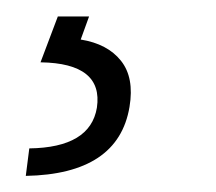

<svg xmlns="http://www.w3.org/2000/svg" viewBox="-20 -23 265 236"><path d="M51.1 -2.8H89.5L79.2 25.6Q112.2 30.9 128.7 51.7Q145.2 72.4 139.2 108.3Q125.4 191.1 11.7 193.2L16 159.4Q90.9 158.4 99.1 109.4Q107.2 54.7 29.8 53.6Z"/></svg>

Font: Inter Extra Light  BETA
Style: Italic
Weight: 200
Italic angle: 9.39999°
Designer: Rasmus Andersson
Foundry: rsms
Version: Version 3.011;git-f93a4a705